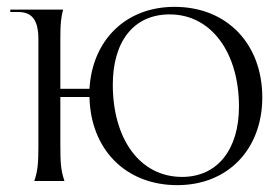

<svg xmlns="http://www.w3.org/2000/svg" viewBox="-20 -528 815 560"><path d="M80 0H168C158 -30 156 -50 156 -105V-245H241C244 -94 345 12 497 12C646 12 745 -94 745 -244C745 -399 643 -508 489 -508C346 -508 249 -410 241 -269H156V-416C156 -460 158 -476 164 -500H10V-493H33C74 -493 92 -469 92 -413V-105C92 -50 90 -30 80 0ZM511 -12C387 -12 309 -124 309 -281C309 -406 369 -486 475 -486C596 -486 677 -375 677 -217C677 -93 615 -12 511 -12Z"/></svg>

Font: Sinistre
Style: Regular
Weight: 400
Designer: Jules Durand
Foundry: Collletttivo
Version: Version 69.420;Glyphs 3.2 (3217)